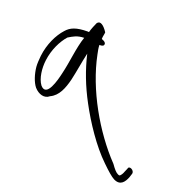

<svg xmlns="http://www.w3.org/2000/svg" viewBox="-153 -734 1079 1056"><g transform="rotate(30 386.0 -205.5)"><path d="M12 -175C23 -136 44 -96 68 -75C98 -51 136 -46 158 -73C200 -102 210 -156 214 -210C217 -265 215 -323 218 -378C253 -296 299 -219 359 -143C424 -60 517 38 604 96C645 124 673 141 692 147C739 161 753 124 759 94L762 72C766 49 725 37 726 59L721 80C719 93 715 103 710 110C708 114 703 115 695 112C683 109 667 96 646 75C492 -38 340 -221 269 -402C261 -421 255 -438 252 -453C268 -455 277 -461 275 -471C274 -480 265 -485 247 -488C244 -505 247 -518 245 -529C217 -559 190 -572 179 -549C176 -538 168 -504 167 -486C166 -485 161 -485 160 -485C94 -473 65 -454 46 -422C18 -378 -1 -311 3 -240C5 -216 7 -194 12 -175ZM39 -234C36 -298 54 -359 79 -400C102 -420 120 -437 160 -445C149 -375 158 -291 153 -216C151 -173 143 -55 88 -100C58 -128 41 -185 39 -234Z"/></g></svg>

Font: Stray Cat
Style: SuExtOpObl
Weight: 400
Version: Version 1.0